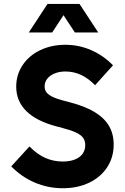

<svg xmlns="http://www.w3.org/2000/svg" viewBox="-20 -950 642 983"><path d="M37.6 -98.1 130.9 -200.2Q169.4 -160.6 211.4 -141.8Q253.4 -123 301.3 -123Q336.9 -123 363 -133.3Q389.2 -143.6 402.8 -162.6Q416.5 -181.6 416.5 -207Q416.5 -228.5 406 -243.7Q395.5 -258.8 370.6 -270.8Q345.7 -282.7 301.3 -294.4L268.1 -303.2Q166.5 -330.1 114.7 -381.3Q63 -432.6 63 -506.3Q63 -567.4 95.7 -616.5Q128.4 -665.5 185.8 -693.1Q243.2 -720.7 314.9 -720.7Q383.8 -720.7 446.5 -693.4Q509.3 -666 558.6 -615.7L466.8 -513.7Q432.1 -549.3 394.5 -566.7Q356.9 -584 314.9 -584Q284.7 -584 260.3 -574.2Q235.8 -564.5 222.2 -547.1Q208.5 -529.8 208.5 -507.3Q208.5 -489.7 218 -477.3Q227.5 -464.8 248.3 -454.6Q269 -444.3 304.2 -435.1L337.4 -426.3Q415 -406.2 464.6 -376.2Q514.2 -346.2 538.1 -305.2Q562 -264.2 562 -210Q562 -145 529.1 -94.2Q496.1 -43.5 437 -14.9Q377.9 13.7 301.3 13.7Q226.6 13.7 158.9 -14.9Q91.3 -43.5 37.6 -98.1ZM223.1 -929.7H342.8L247.1 -783.7H127.4ZM267.6 -929.7H387.2L482.9 -783.7H363.3Z"/></svg>

Font: Wanted Sans Variable
Style: Regular
Weight: 400
Designer: Original Design by Kil Hyung-jin and Kang Hanbin, Wanted Lab, Inc; Hangeul from Source Han Sans by Jang Soo-young and Ka
Foundry: Wanted Lab, Inc.
Version: Version 1.003;Glyphs 3.2 (3227)